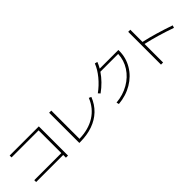

<svg xmlns="http://www.w3.org/2000/svg" viewBox="212 -1880 3033 3033"><g transform="rotate(-45 1728.5 -364.0)"><path d="M703.1 -71.3H98.6V-113.3H703.1V-621.1H98.6V-663.1H750V-10.7H703.1Z M1017.6 -700.2H1065.4V-69.8Q1272.5 -75.2 1416 -165.3Q1559.6 -255.4 1627 -422.9L1666 -405.3Q1618.2 -283.2 1529.5 -198.2Q1440.9 -113.3 1316.4 -69.3Q1191.9 -25.4 1038.1 -25.4H1017.6Z M2445.8 -585.9H2048.3Q2002.9 -518.1 1941.7 -455.6Q1880.4 -393.1 1807.6 -340.8L1778.3 -373Q1881.3 -448.2 1961.2 -545.4Q2041 -642.6 2079.1 -740.2L2124 -729.5Q2106 -681.2 2075.2 -627.9H2492.2V-608.4Q2492.2 -454.1 2415 -324.7Q2337.9 -195.3 2201.7 -114.3Q2065.4 -33.2 1894.5 -18.6L1883.8 -60.5Q2040 -74.2 2166 -146.5Q2292 -218.8 2366 -333.7Q2439.9 -448.7 2445.8 -585.9Z M2851.6 -402.8V11.7H2804.7V-720.7H2851.6V-448.2Q2971.7 -421.9 3106.2 -382.3Q3240.7 -342.8 3374 -295.9L3360.4 -253.9Q3231.9 -299.8 3100.8 -338.1Q2969.7 -376.5 2851.6 -402.8Z"/></g></svg>

Font: Pretendard GOV ExtraLight
Style: Regular
Weight: 200
Designer: Base glyphs from Inter by Rasmus Andersson; Hangeul glyphs from Noto Sans CJK(Source Han Sans) by Jang Soo-young and Kan
Foundry: Kil Hyung-jin
Version: Version 1.309